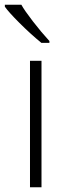

<svg xmlns="http://www.w3.org/2000/svg" viewBox="-37 -786 283 806"><path d="M137.2 0H88.9V-530.8H137.2ZM170.4 -606H136.7Q89.8 -644.5 44.7 -689.7Q-0.5 -734.9 -16.6 -757.8V-766.1H52.7Q65.4 -742.7 100.8 -696.8Q136.2 -650.9 170.4 -613.8Z"/></svg>

Font: JBL Sans
Style: Light
Weight: 300
Version: Version 1.10